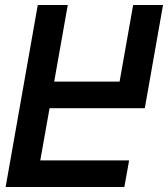

<svg xmlns="http://www.w3.org/2000/svg" viewBox="-20 -745 670 765"><path d="M130.5 -725H250L196 -420H456.5L510.5 -725H629.5L557 -314H177.5L140.5 -106H494.5L475.5 0H2.5Z"/></svg>

Font: JuliaMono SemiBoldItalic
Style: Regular
Weight: 600
Italic angle: -9°
Monospace: yes
Designer: cormullion
Foundry: corm
Version: Version 0.049; ttfautohint (v1.8.4)